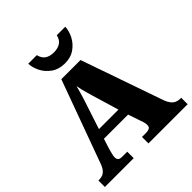

<svg xmlns="http://www.w3.org/2000/svg" viewBox="-246 -1112 1281 1281"><g transform="rotate(-45 394.0 -471.5)"><path d="M7 0V-61H14Q31 -61 46 -66.5Q61 -72 74 -87Q87 -102 97 -130L310 -714H491L695 -128Q704 -105 716 -90Q728 -75 743.5 -68Q759 -61 777 -61H788V0H418V-61H458Q474 -61 487 -67Q500 -73 500 -92Q500 -102 498 -111.5Q496 -121 493.5 -129Q491 -137 489 -141L458 -232H230L207 -160Q205 -152 201.5 -140Q198 -128 195.5 -115.5Q193 -103 193 -93Q193 -78 201 -69.5Q209 -61 230 -61H279V0ZM252 -301H436L379 -492Q374 -510 368.5 -528.5Q363 -547 358 -567.5Q353 -588 349 -610Q344 -589 338 -568.5Q332 -548 326.5 -529Q321 -510 315 -493ZM402 -771Q346 -771 307 -798.5Q268 -826 248 -866Q228 -906 227 -943H308Q316 -907 340.5 -891Q365 -875 402 -875Q439 -875 463.5 -891Q488 -907 496 -943H576Q575 -906 555 -866Q535 -826 496.5 -798.5Q458 -771 402 -771Z"/></g></svg>

Font: Noto Serif Khmer Black
Style: Regular
Weight: 900
Version: Version 2.003